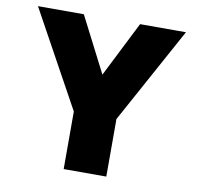

<svg xmlns="http://www.w3.org/2000/svg" viewBox="-79 -792 896 874"><g transform="rotate(10 369.0 -355.0)"><path d="M271 0V-266L27 -710H239L370 -454L499 -710H711L468 -266V0Z"/></g></svg>

Font: Geist Black
Style: Regular
Weight: 400
Designer: Basement.studio, Andrés Briganti, Mateo Zaragoza
Foundry: Basement.studio, Vercel, Andrés Briganti, Guido Ferreyra, Mateo Zaragoza
Version: Version 1.401